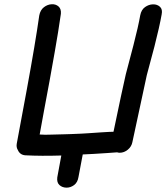

<svg xmlns="http://www.w3.org/2000/svg" viewBox="-20 -735 783 905"><path d="M250 101Q247 125 260 137Q273 149 292.5 149.5Q312 150 329 137.5Q346 125 350 99L370 -7Q389 -8 420.5 -9.5Q452 -11 483.5 -13.5Q515 -16 532 -17Q538 -15 544 -15Q565 -15 582.5 -29.5Q600 -44 604 -65Q665 -350 672 -381Q674 -387 708 -516Q732 -610 742 -667Q747 -691 734 -703Q721 -715 701 -714.5Q681 -714 663.5 -701.5Q646 -689 641 -663Q632 -611 609 -522Q575 -391 573 -385Q557 -316 515 -114Q500 -114 455 -111L396 -107Q387 -106 362.5 -105Q338 -104 314 -103Q290 -102 281 -102Q255 -102 223 -100.5Q191 -99 167 -101Q175 -147 187.5 -213.5Q200 -280 213.5 -353Q227 -426 238 -490Q255 -586 267 -670Q269 -693 256 -704.5Q243 -716 223.5 -715Q204 -714 187 -701Q170 -688 165 -662Q147 -534 106 -311Q64 -87 59 -58Q56 -41 64 -28Q74 -5 99 -3Q174 1 269 -2L250 101Z"/></svg>

Font: Balsamiq Sans
Style: Italic
Weight: 400
Italic angle: -12°
Designer: Michael Angeles
Foundry: Balsamiq SRL
Version: Version 1.020; ttfautohint (v1.8.4.7-5d5b);gftools[0.9.26]